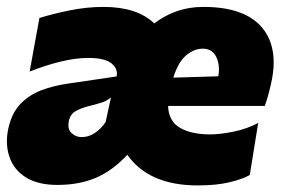

<svg xmlns="http://www.w3.org/2000/svg" viewBox="-20 -536 842 570"><path d="M150.5 13Q92 13 56.2 -9.8Q20.5 -32.5 8 -70.5Q0.5 -92 0.5 -116.5Q0.5 -134.5 4.5 -153.5Q14.5 -200 40.2 -227Q66 -254 102.2 -267.8Q138.5 -281.5 179.5 -287.5L326 -309Q327 -313.5 327 -318Q327 -334.5 311.5 -347.5Q291 -364 242.5 -364Q204.5 -364 160.2 -353.2Q116 -342.5 68 -323.5L97 -482.5Q133 -494 185 -504.8Q237 -515.5 287.5 -515.5Q387 -515.5 438 -466.5Q468.5 -490 505 -502.8Q541.5 -515.5 583.5 -515.5Q707 -515.5 758.5 -453.5Q792.5 -412.5 792.5 -351Q792.5 -319.5 783.5 -282.5Q775.5 -247 766 -221.5H479Q480.5 -176 514.5 -156.5Q548.5 -137 604 -137Q633 -137 673.5 -145.2Q714 -153.5 746.5 -171L721.5 -16.5Q701 -4.5 661.8 5Q622.5 14.5 567 14.5Q422 14.5 358 -76.5Q314.5 -29.5 264.8 -8.2Q215 13 150.5 13ZM582 -391.5Q556.5 -391.5 532.8 -371.8Q509 -352 494.5 -305.5L628 -309.5Q630 -320 630 -330Q630 -350.5 622 -367Q610 -391.5 582 -391.5ZM222.5 -129Q243 -129 261 -140.8Q279 -152.5 293.5 -173.5L309.5 -247Q300 -238.5 286.5 -233.2Q273 -228 242 -220.5Q221.5 -215.5 204.8 -206.2Q188 -197 184 -175Q183 -169.5 183 -164.5Q183 -149.5 192.5 -141Q204.5 -129 222.5 -129Z"/></svg>

Font: Heraclito ExtraBold
Style: Italic
Weight: 800
Italic angle: -12°
Designer: Kostas Bartsokas (font) & Cristiano Sobral (main changes)
Foundry: Kostas Bartsokas (font) & Cristiano Sobral (main changes)
Version: Version 1.00;July 8, 2020;FontCreator 13.0.0.2655 64-bit